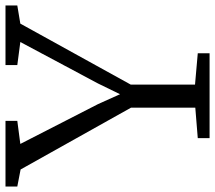

<svg xmlns="http://www.w3.org/2000/svg" viewBox="-71 -721 783 699"><g transform="rotate(-90 320.5 -371.5)"><path d="M278 -52V-286L53 -688L-9 -700V-743H230V-700L146 -689L291 -406L327 -326L366 -406L517 -689L433 -700V-743H650V-700L584 -689L362 -287V-53L476 -43V0H167V-43Z"/></g></svg>

Font: Merriweather Light
Style: Regular
Weight: 300
Designer: Eben Sorkin
Foundry: Eben Sorkin
Version: Version 2.100